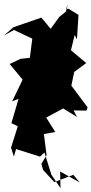

<svg xmlns="http://www.w3.org/2000/svg" viewBox="-90 -885 473 993"><path d="M251 -825 217 -798 172 -736 124 -794 -21 -744 -70 -701 -18 -730 77 -685 60 -551 67 -586 17 -581 -40 -554 27 -473 -27 -361 6 -374 -31 -248 2 -232 -33 -121 -18 -75 -7 -114 117 -75 140 -96 176 19 223 88 221 2 323 59 289 19 191 57 133 -6 124 -38 151 -82 137 -192 196 -202 149 -277 237 -324 308 -280 291 -314 357 -313 363 -330 279 -442 294 -513 356 -559 277 -625 296 -704 308 -682 316 -808 264 -840 251 -837 262 -865Z"/></svg>

Font: Hussar Lance
Style: Regular
Weight: 700
Foundry: Cannot Into Space Fonts, PlusOne Fonts
Version: Version 2.27